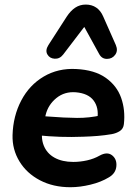

<svg xmlns="http://www.w3.org/2000/svg" viewBox="-20 -797 588 828"><path d="M34.1 -214.3Q36.5 -296.7 71.6 -363.5Q106.7 -430.4 168.6 -466.9Q230.4 -503.4 308 -499.4Q388 -495.5 436.1 -461.4Q484.1 -427.3 502.5 -374.9Q520.9 -322.5 514.3 -262Q512.1 -241.8 496.9 -231.9Q481.7 -222 461.3 -218.4Q431.8 -213.4 402 -210.9Q372.2 -208.4 338.9 -207.4Q288.2 -205.4 239.7 -207Q191.3 -208.6 137.3 -214L150.6 -297Q170.8 -295.2 183.9 -294.8Q259.7 -288.8 312.3 -288.5Q365 -288.2 416.5 -299.8L400.1 -285.6Q406.7 -332.8 383.7 -363.5Q360.7 -394.3 307.4 -399Q258.7 -403 223.2 -374.2Q187.7 -345.3 177.1 -302.2L165.5 -252Q154.7 -205.6 168.2 -170.6Q181.7 -135.6 215 -117.1Q248.2 -98.7 296 -98.7Q325.5 -98.7 355.6 -105.4Q385.7 -112.2 410.1 -126.2Q442.3 -143.8 463.5 -127.2Q484.6 -110.5 481.8 -79.9Q479.1 -49.3 449.4 -32.1Q415.4 -11.5 370 -0.6Q324.7 10.4 283.7 10.4Q209.6 10.4 152.4 -19.5Q95.2 -49.4 63.9 -100.9Q32.5 -152.4 34.1 -214.3ZM407.8 -563.8 343.4 -680.9 252.3 -561.6Q237.5 -542.6 215.8 -543.8Q194.2 -545 184.3 -562.3Q174.3 -579.7 188.8 -602.7L267.4 -724.7Q284.1 -750.4 304.2 -763.8Q324.4 -777.3 350 -777.3Q375.9 -777.3 395 -764.3Q414 -751.4 425 -726L479.6 -602.7Q489.8 -578.5 476.8 -560.8Q463.9 -543.2 441.6 -543Q419.2 -542.8 407.8 -563.8Z"/></svg>

Font: SN Pro Thin
Style: Italic
Weight: 200
Italic angle: -9°
Designer: Tobias Whetton
Foundry: Supernotes
Version: Version 1.003;Glyphs 3.3 (3324)